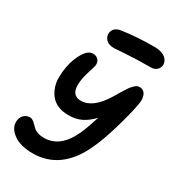

<svg xmlns="http://www.w3.org/2000/svg" viewBox="-229 -1062 1112 1232"><g transform="rotate(30 326.5 -445.5)"><path d="M324.2 -799.8Q283.2 -799.8 263.4 -822Q243.7 -844.2 249 -873Q256.8 -915 314 -921.9Q421.9 -937 544.9 -937Q576.7 -937 600.1 -929Q623.5 -920.9 634.5 -908.4Q645.5 -896 649.9 -883.1Q654.3 -870.1 651.9 -857.9Q647.5 -835.9 631.6 -823.5Q615.7 -811 591.8 -811Q491.2 -811 408.7 -805.4Q326.2 -799.8 324.2 -799.8ZM209 45.9Q113.8 45.9 60.8 3.7Q7.8 -38.6 19 -94.2Q23.9 -117.7 41.5 -131.8Q59.1 -146 81.1 -146Q93.3 -146 103.8 -138.9Q114.3 -131.8 123.8 -121.6Q133.3 -111.3 145 -100.8Q156.7 -90.3 176.8 -83.3Q196.8 -76.2 223.1 -76.2Q343.3 -76.2 411.1 -225.1Q433.6 -274.9 460.9 -361.8Q422.9 -321.8 381.8 -301.3Q340.8 -280.8 287.1 -280.8Q243.7 -280.8 210.2 -294.4Q176.8 -308.1 156.5 -332.3Q136.2 -356.4 124.3 -389.4Q112.3 -422.4 112.5 -460.9Q112.8 -499.5 120.1 -542Q133.3 -607.4 162.4 -654.8Q191.4 -702.1 227.1 -702.1Q254.4 -702.1 268.3 -684.3Q282.2 -666.5 277.8 -641.1Q274.9 -627 263.4 -592Q252 -557.1 248 -537.1Q220.7 -400.9 309.1 -400.9Q397.5 -400.9 475.1 -527.8Q481 -537.6 492.4 -556.9Q503.9 -576.2 510 -585.9Q516.1 -595.7 525.9 -610.8Q535.6 -626 542.5 -633.8Q549.3 -641.6 558.1 -650.1Q566.9 -658.7 575.2 -662.4Q583.5 -666 591.8 -666Q625 -666 637.9 -636.7Q650.9 -607.4 640.1 -556.2Q626.5 -484.9 593.3 -372.1Q560.1 -259.3 526.9 -188Q420.9 45.9 209 45.9Z"/></g></svg>

Font: Shantell Sans Irregular
Style: Italic
Weight: 600
Italic angle: -11.31°
Designer: Stephen Nixon, Anya Danilova, Shantell Martin
Foundry: Arrow Type
Version: Version 1.006;[9816181b4]